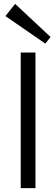

<svg xmlns="http://www.w3.org/2000/svg" viewBox="-20 -971 290 991"><path d="M163 -700V0H87V-700ZM241 -780 214 -746 8 -888 58 -951Z"/></svg>

Font: Pathway Extreme 8pt Thin Light
Style: Regular
Weight: 300
Version: Version 1.001;gftools[0.9.26]